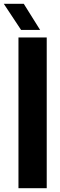

<svg xmlns="http://www.w3.org/2000/svg" viewBox="-48 -999 318 1019"><path d="M50 0V-800H200V0ZM64 -840 -28 -979H78L165 -840Z"/></svg>

Font: Big Shoulders Stencil Text Thin Black
Style: Regular
Weight: 900
Version: Version 2.001